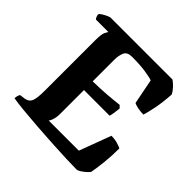

<svg xmlns="http://www.w3.org/2000/svg" viewBox="-179 -866 1028 1028"><g transform="rotate(45 335.0 -352.0)"><path d="M539 0Q510 0 458.5 -2Q407 -4 346 -7.5Q285 -11 224 -15.5Q163 -20 113 -25Q63 -30 35 -35Q35 -46 38 -55Q41 -64 44 -68L73 -72Q102 -76 111.5 -98.5Q121 -121 121 -176V-560Q121 -606 129 -622Q137 -638 139 -641H46Q43 -643 38.5 -651.5Q34 -660 34 -671Q39 -678 51.5 -685.5Q64 -693 76.5 -698.5Q89 -704 95 -704H562Q576 -695 592 -678Q608 -661 616 -644Q612 -579 602 -531Q592 -483 585 -461Q562 -461 541 -465.5Q520 -470 511 -475L483 -618Q469 -624 427.5 -630.5Q386 -637 323 -637Q287 -637 277 -613.5Q267 -590 267 -560V-395Q325 -396 370 -399.5Q415 -403 458 -408L472 -394Q470 -374 467 -355.5Q464 -337 461 -329H267V-149Q267 -123 261 -105Q255 -87 249 -80H477L544 -260Q570 -260 591.5 -253.5Q613 -247 622 -242Q622 -184 616 -130Q610 -76 604 -46Q598 -38 585.5 -27Q573 -16 560 -8Q547 0 539 0Z"/></g></svg>

Font: Texturina 72pt ExtraBold
Style: Regular
Weight: 800
Designer: Guillermo Torres Carreño
Foundry: Omnibus-Type
Version: Version 1.002; ttfautohint (v1.8.3)